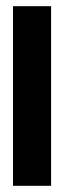

<svg xmlns="http://www.w3.org/2000/svg" viewBox="-20 -600 213 620"><path d="M22 0H145V-580H22Z"/></svg>

Font: Charger Sport
Style: Ult
Weight: 1000
Designer: Jasper
Foundry: Cannot Into Space Fonts
Version: Version 1.1